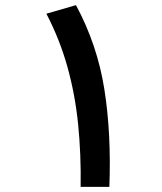

<svg xmlns="http://www.w3.org/2000/svg" viewBox="-20 -724 626 744"><path d="M292.5 0Q294.4 -127 282.7 -242.7Q271 -358.4 241.2 -465.1Q211.4 -571.8 159.7 -670.9L274.4 -704.1Q357.4 -549.8 384.5 -377.4Q411.6 -205.1 403.8 0Z"/></svg>

Font: Cascadia Code Medium
Style: Regular
Weight: 500
Monospace: yes
Designer: Aaron Bell
Foundry: Saja Typeworks
Version: Version 2407.024